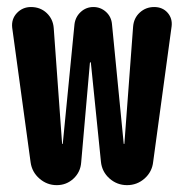

<svg xmlns="http://www.w3.org/2000/svg" viewBox="-20 -540 540 560"><path d="M429.7 -519.5Q454.1 -519.5 468.8 -502.9Q483.4 -486.3 480.5 -462.9L426.8 -68.4Q423.8 -39.1 401.9 -19.5Q379.9 0 350.6 0Q321.3 0 299.3 -19.5Q277.3 -39.1 274.4 -68.4L245.1 -356.4Q245.1 -358.4 244.1 -358.4Q242.2 -358.4 242.2 -356.4L216.8 -66.4Q214.8 -38.1 194.3 -19Q173.8 0 145.5 0Q117.2 0 95.2 -19Q73.2 -38.1 69.3 -66.4L15.6 -459Q12.7 -484.4 29.3 -502Q45.9 -519.5 70.3 -519.5Q97.7 -519.5 116.2 -502Q134.8 -484.4 136.7 -458L161.1 -121.1Q161.1 -120.1 162.1 -120.1Q163.1 -120.1 163.1 -121.1L197.3 -469.7Q200.2 -491.2 215.8 -505.4Q231.4 -519.5 252.4 -519.5Q273.4 -519.5 289.1 -505.4Q304.7 -491.2 306.6 -469.7L340.8 -121.1Q340.8 -120.1 341.8 -120.1Q342.8 -120.1 342.8 -121.1L368.2 -461.9Q370.1 -487.3 387.7 -503.4Q405.3 -519.5 429.7 -519.5Z"/></svg>

Font: Rounded-X Mgen+ 1m bold
Style: Bold
Weight: 700
Designer: [Source Han Sans]
Ryoko NISHIZUKA  (kana & ideographs); Paul D. Hunt (Latin, Greek & Cyrillic); Wenlong ZHANG  (bopomofo
Version: Version 1.059.20150602